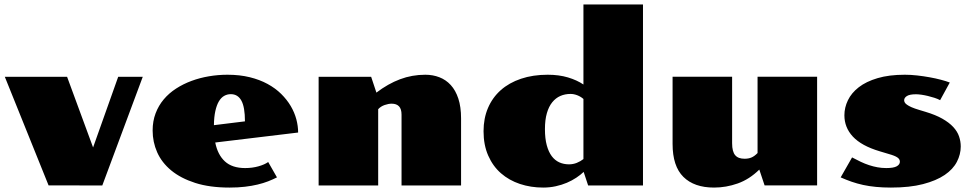

<svg xmlns="http://www.w3.org/2000/svg" viewBox="-20 -826 4332 855"><path d="M1.5 -483.9H278.8L394.5 -169.4L506.3 -483.9H615.7L435.5 0H334V-0.5H196.3Z M659.7 -244.6Q659.7 -286.6 672.9 -321.3Q686 -356 709.2 -383.5Q732.4 -411.1 764.2 -431.6Q795.9 -452.1 833 -465.8Q870.1 -479.5 910.6 -486.3Q951.2 -493.2 992.7 -493.2Q1047.4 -493.2 1092 -482.2Q1136.7 -471.2 1171.6 -452.1Q1206.5 -433.1 1232.2 -407.7Q1257.8 -382.3 1274.7 -353.8Q1291.5 -325.2 1299.6 -294.9Q1307.6 -264.6 1307.6 -235.8L938.5 -191.4Q949.2 -137.2 981.4 -107.4Q1013.7 -77.6 1071.8 -77.6Q1103.5 -77.6 1131.1 -85.4Q1158.7 -93.3 1174.3 -104.5L1213.4 -36.1Q1195.3 -26.9 1174.1 -18.6Q1152.8 -10.3 1127.2 -4.2Q1101.6 2 1070.6 5.6Q1039.6 9.3 1002.4 9.3Q913.6 9.3 849.1 -11.5Q784.7 -32.2 742.4 -67.1Q700.2 -102.1 679.9 -147.9Q659.7 -193.8 659.7 -244.6ZM1070.8 -285.6Q1070.8 -349.1 1054.9 -377.9Q1039.1 -406.7 1007.8 -406.7Q991.7 -406.7 978 -398.9Q964.4 -391.1 954.6 -374.5Q944.8 -357.9 939 -331.8Q933.1 -305.7 932.6 -268.6Z M1398.9 -483.9H1632.8L1656.2 -413.6Q1708 -453.1 1761.5 -473.1Q1814.9 -493.2 1874 -493.2Q1907.7 -493.2 1936.8 -481.9Q1965.8 -470.7 1987.3 -447.3Q2008.8 -423.8 2021 -387Q2033.2 -350.1 2033.2 -298.8V0H1768.1V-315.4Q1768.1 -340.8 1756.8 -352.5Q1745.6 -364.3 1724.1 -364.3Q1710 -364.3 1692.9 -358.4Q1675.8 -352.5 1664.1 -339.8V0H1398.9Z M2133.3 -241.7Q2133.3 -298.8 2153.1 -345.2Q2172.9 -391.6 2210 -424.6Q2247.1 -457.5 2300 -475.3Q2353 -493.2 2418.9 -493.2Q2469.2 -493.2 2509.3 -481.2Q2549.3 -469.2 2578.1 -449.7V-806.2H2843.3V0H2599.1L2579.1 -60.5Q2565.4 -47.4 2546.4 -34.7Q2527.3 -22 2504.4 -12.2Q2481.4 -2.4 2454.8 3.4Q2428.2 9.3 2398.9 9.3Q2343.8 9.3 2295.4 -6.8Q2247.1 -22.9 2210.9 -54.4Q2174.8 -85.9 2154.1 -133.1Q2133.3 -180.2 2133.3 -241.7ZM2406.7 -251Q2406.7 -209 2414.8 -179.2Q2422.9 -149.4 2437 -130.6Q2451.2 -111.8 2470.7 -103Q2490.2 -94.2 2513.7 -94.2Q2532.2 -94.2 2548.6 -100.8Q2564.9 -107.4 2578.1 -117.7V-385.3Q2565.9 -396 2550.5 -401.9Q2535.2 -407.7 2520.5 -407.7Q2496.1 -407.7 2475.3 -398.7Q2454.6 -389.6 2439.2 -370.6Q2423.8 -351.6 2415.3 -322Q2406.7 -292.5 2406.7 -251Z M2975.1 -484.4H3240.2V-188.5Q3240.2 -168.9 3243.7 -155.8Q3247.1 -142.6 3254.2 -134.5Q3261.2 -126.5 3271.5 -122.8Q3281.7 -119.1 3295.9 -119.1Q3313.5 -119.1 3326.7 -124.8Q3339.8 -130.4 3353.5 -144.5V-484.4H3618.7V-0.5H3384.8L3361.3 -70.8Q3316.9 -27.3 3265.1 -9Q3213.4 9.3 3159.7 9.3Q3071.3 9.3 3023.2 -38.3Q2975.1 -85.9 2975.1 -185.1Z M3774.4 -125Q3794.4 -114.3 3813 -105.5Q3831.5 -96.7 3850.1 -90.6Q3868.7 -84.5 3887.5 -81.1Q3906.2 -77.6 3926.8 -77.6Q3959 -77.6 3973.1 -85.4Q3987.3 -93.3 3987.3 -106Q3987.3 -113.8 3982.7 -119.1Q3978 -124.5 3969.7 -128.7Q3961.4 -132.8 3950.2 -136.5Q3939 -140.1 3925.3 -144L3897.5 -152.3Q3856.4 -164.6 3826.7 -180.9Q3796.9 -197.3 3777.8 -217.8Q3758.8 -238.3 3749.5 -262Q3740.2 -285.6 3740.2 -312.5Q3740.2 -347.2 3755.9 -379.6Q3771.5 -412.1 3804.2 -437.5Q3836.9 -462.9 3887.9 -478Q3939 -493.2 4009.3 -493.2Q4035.6 -493.2 4064.2 -490Q4092.8 -486.8 4119.6 -481.9Q4146.5 -477.1 4169.9 -470.9Q4193.4 -464.8 4209.5 -458.5L4166.5 -379.9Q4155.8 -385.7 4141.4 -390.4Q4127 -395 4111.8 -398.7Q4096.7 -402.3 4082.8 -404.3Q4068.8 -406.2 4059.1 -406.2Q4030.8 -406.2 4018.6 -398.4Q4006.3 -390.6 4006.3 -379.4Q4006.3 -375 4008.8 -370.1Q4011.2 -365.2 4018.6 -359.9Q4025.9 -354.5 4039.1 -348.6Q4052.2 -342.8 4073.7 -336.4L4101.1 -328.1Q4146.5 -314.5 4176.5 -297.4Q4206.5 -280.3 4224.9 -260.5Q4243.2 -240.7 4250.7 -218.8Q4258.3 -196.8 4258.3 -173.8Q4258.3 -138.7 4241.2 -105.5Q4224.1 -72.3 4186.8 -46.9Q4149.4 -21.5 4090.3 -6.1Q4031.2 9.3 3947.3 9.3Q3911.1 9.3 3880.9 6.3Q3850.6 3.4 3823.7 -2.4Q3796.9 -8.3 3772.2 -16.8Q3747.6 -25.4 3723.6 -36.1Z"/></svg>

Font: Poller One
Style: Regular
Weight: 400
Designer: Yvonne Schttler
Foundry: Yvonne Schttler
Version: Version 1.002